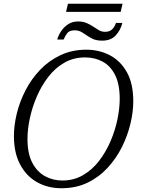

<svg xmlns="http://www.w3.org/2000/svg" viewBox="-20 -989 752 1020"><path d="M331 -926 341 -969H631L621 -926ZM522 -773Q488 -773 464.5 -786.5Q441 -800 421 -814Q401 -828 377 -828Q348 -828 336.5 -812Q325 -796 318 -779H284Q290 -801 304.5 -823Q319 -845 341.5 -860Q364 -875 395 -875Q421 -875 440.5 -866.5Q460 -858 475.5 -847.5Q491 -837 505.5 -828.5Q520 -820 538 -820Q562 -820 575.5 -833Q589 -846 596 -867H630Q620 -828 594.5 -800.5Q569 -773 522 -773ZM306 11Q235 11 178 -20.5Q121 -52 87.5 -114Q54 -176 54 -266Q54 -324 69.5 -387Q85 -450 116 -510Q147 -570 193.5 -618.5Q240 -667 301.5 -696Q363 -725 439 -725Q506 -725 562.5 -696Q619 -667 653.5 -606.5Q688 -546 688 -450Q688 -395 673 -332Q658 -269 628 -208.5Q598 -148 552 -98Q506 -48 445 -18.5Q384 11 306 11ZM311 -30Q372 -30 421 -58.5Q470 -87 506.5 -134.5Q543 -182 567.5 -239.5Q592 -297 604 -355.5Q616 -414 616 -464Q616 -542 591.5 -590.5Q567 -639 525.5 -661.5Q484 -684 432 -684Q371 -684 322 -656Q273 -628 236.5 -580.5Q200 -533 175.5 -476Q151 -419 138.5 -360.5Q126 -302 126 -251Q126 -173 151.5 -124.5Q177 -76 219 -53Q261 -30 311 -30Z"/></svg>

Font: Noto Serif Light
Style: Italic
Weight: 300
Italic angle: -12°
Designer: Monotype Design Team
Foundry: Monotype Imaging Inc.
Version: Version 2.013